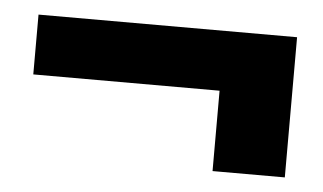

<svg xmlns="http://www.w3.org/2000/svg" viewBox="-31 -479 516 307"><g transform="rotate(5 227.5 -325.5)"><path d="M20 -438H435V-213H319V-342H20Z"/></g></svg>

Font: Akshar Medium
Style: Regular
Weight: 500
Designer: Tall Chai
Foundry: Tall Chai
Version: Version 1.000